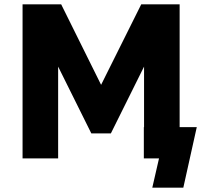

<svg xmlns="http://www.w3.org/2000/svg" viewBox="-20 -730 951 885"><path d="M644 0V-423L491 -115H401L248 -423V0H84V-710H262L446 -339L631 -710H808V0ZM682 135 713 0H643V-144H887L825 135Z"/></svg>

Font: Raleway ExtraBold
Style: Regular
Weight: 800
Designer: Matt McInerney, Pablo Impallari, Rodrigo Fuenzalida
Foundry: Matt McInerney, Pablo Impallari, Rodrigo Fuenzalida
Version: Version 4.026